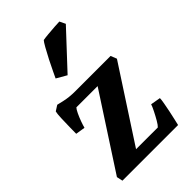

<svg xmlns="http://www.w3.org/2000/svg" viewBox="-209 -761 837 837"><g transform="rotate(-45 209.5 -342.5)"><path d="M24 -28 245 -368H114Q108 -362 100 -345Q92 -328 85.5 -310Q79 -292 76 -280L32 -287Q32 -299 32.5 -326.5Q33 -354 34 -381Q35 -408 38 -419L63 -435Q63 -435 93 -428Q123 -421 160 -421H378L389 -393L169 -55H303Q310 -61 320.5 -79Q331 -97 341 -117Q351 -137 354 -147L400 -139Q400 -130 396.5 -110.5Q393 -91 388.5 -69Q384 -47 379.5 -28Q375 -9 373 0H30ZM326 -685 339 -658 186 -494 139 -521Q142 -527 152.5 -549.5Q163 -572 177 -599.5Q191 -627 203.5 -649Q216 -671 221 -676Q231 -678 252.5 -680Q274 -682 296 -683.5Q318 -685 326 -685Z"/></g></svg>

Font: Buenard
Style: Regular
Weight: 400
Version: Version 2.000